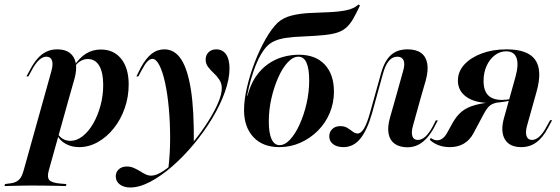

<svg xmlns="http://www.w3.org/2000/svg" viewBox="-105 -650 2515 863"><path d="M348.4 -427.4Q406.5 -427.4 439.9 -385.5Q473.4 -343.5 473.4 -270.2Q473.4 -214.5 455.6 -163.7Q437.9 -112.9 406.5 -73.4Q375 -33.9 334.7 -11.3Q294.4 11.3 250.8 11.3Q217.7 11.3 191.5 -2.8Q165.3 -16.9 152.4 -41.1L154.8 -48.4Q163.7 -33.9 178.2 -25.4Q192.7 -16.9 211.3 -16.9Q239.5 -16.9 266.1 -37.5Q292.7 -58.1 313.3 -93.5Q333.9 -129 346.4 -174.2Q358.9 -219.4 358.9 -267.7Q358.9 -324.2 341.1 -354.4Q323.4 -384.7 289.5 -384.7Q272.6 -384.7 257.3 -375.8Q241.9 -366.9 229.8 -349.2L227.4 -352.4Q251.6 -390.3 281.5 -408.9Q311.3 -427.4 348.4 -427.4ZM91.9 -208.1 125.8 -329.8Q134.7 -361.3 128.6 -378.2Q122.6 -395.2 103.2 -395.2Q87.1 -395.2 70.6 -380.2Q54 -365.3 37.9 -334.7L22.6 -306.5H13.7L32.3 -340.3Q46 -366.1 62.9 -385.9Q79.8 -405.6 102 -416.9Q124.2 -428.2 152.4 -428.2Q187.9 -428.2 208.9 -412.1Q229.8 -396 235.5 -366.5Q241.1 -337.1 229.8 -296L204.8 -208.1ZM38.7 183.9Q19.4 183.9 1.2 184.3Q-16.9 184.7 -37.5 185.1Q-58.1 185.5 -84.7 186.3L-82.3 177.4L-66.1 175Q-46 173.4 -33.5 167.3Q-21 161.3 -12.9 149.6Q-4.8 137.9 0.8 117.7L91.9 -208.1H204.8L114.5 115.3Q105.6 146 116.5 158.9Q127.4 171.8 165.3 175L193.5 177.4L191.1 186.3Q169.4 185.5 144 185.1Q118.5 184.7 91.9 184.3Q65.3 183.9 36.3 183.9H38.7Z M480.6 192.7Q451.6 192.7 433.5 179Q415.3 165.3 415.3 142.7Q415.3 123.4 429 110.9Q442.7 98.4 465.3 98.4Q481.5 98.4 495.6 104.4Q509.7 110.5 522.6 118.5Q535.5 126.6 548.4 133.1Q561.3 139.5 575 139.5Q597.6 139.5 629.8 118.1Q662.1 96.8 697.6 61.7Q733.1 26.6 767.7 -16.5Q802.4 -59.7 830.2 -103.6Q858.1 -147.6 875 -186.7Q891.9 -225.8 891.9 -253.2Q891.9 -275 881 -291.5Q870.2 -308.1 855.6 -321.4Q841.1 -334.7 830.2 -349.2Q819.4 -363.7 819.4 -382.3Q819.4 -402.4 832.7 -415.3Q846 -428.2 866.9 -428.2Q895.2 -428.2 910.9 -406Q926.6 -383.9 926.6 -342.7Q926.6 -294.4 905.6 -235.9Q884.7 -177.4 848.4 -117.3Q812.1 -57.3 765.7 -1.6Q719.4 54 669.4 97.6Q619.4 141.1 570.6 166.9Q521.8 192.7 480.6 192.7ZM651.6 107.3Q659.7 41.1 659.7 -28.2Q659.7 -97.6 654 -161.3Q648.4 -225 637.5 -275.8Q626.6 -326.6 611.7 -356Q596.8 -385.5 579.8 -385.5Q569.4 -385.5 558.1 -374.2Q546.8 -362.9 532.3 -335.5L516.9 -306.5H508.1L527.4 -345.2Q550 -387.1 575.8 -407.7Q601.6 -428.2 633.9 -428.2Q679.8 -428.2 709.3 -383.5Q738.7 -338.7 753.2 -246Q767.7 -153.2 766.1 -8.1Q750 11.3 733.5 30.2Q716.9 49.2 697.2 67.7Q677.4 86.3 651.6 107.3Z M1150.8 11.3Q1075.8 11.3 1033.9 -33.9Q991.9 -79 991.9 -155.6Q991.9 -200 1004.8 -256Q1017.7 -312.1 1039.5 -369Q1061.3 -425.8 1088.3 -473.4Q1115.3 -521 1142.7 -547.6Q1168.5 -571 1206 -580.2Q1243.5 -589.5 1287.1 -591.5Q1330.6 -593.5 1373 -595.2Q1415.3 -596.8 1450.4 -603.6Q1485.5 -610.5 1506.5 -629.8L1512.9 -625Q1496 -588.7 1481.9 -564.5Q1467.7 -540.3 1451.2 -525.8Q1434.7 -511.3 1411.3 -503.6Q1387.9 -496 1351.6 -492.3Q1315.3 -488.7 1262.1 -486.3Q1213.7 -484.7 1181.5 -479.8Q1149.2 -475 1129 -465.7Q1108.9 -456.5 1095.2 -442.3Q1081.5 -428.2 1068.5 -406.5Q1057.3 -387.9 1045.2 -358.5Q1033.1 -329 1023 -293.1Q1012.9 -257.3 1005.6 -220.2H1010.5L1006.5 -216.1Q1019.4 -267.7 1043.5 -303.6Q1067.7 -339.5 1099.2 -361.7Q1130.6 -383.9 1166.5 -394Q1202.4 -404 1238.7 -404Q1312.9 -404 1354.4 -360.1Q1396 -316.1 1396 -237.9Q1396 -187.1 1377 -141.9Q1358.1 -96.8 1323.8 -62.5Q1289.5 -28.2 1245.2 -8.5Q1200.8 11.3 1150.8 11.3ZM1151.6 2.4Q1175.8 2.4 1199.2 -23Q1222.6 -48.4 1241.9 -91.1Q1261.3 -133.9 1273 -185.1Q1284.7 -236.3 1284.7 -287.9Q1284.7 -341.1 1272.6 -368.1Q1260.5 -395.2 1236.3 -395.2Q1212.1 -395.2 1188.3 -369.8Q1164.5 -344.4 1145.6 -301.6Q1126.6 -258.9 1114.9 -207.7Q1103.2 -156.5 1103.2 -104Q1103.2 -51.6 1115.7 -24.6Q1128.2 2.4 1151.6 2.4Z M1438.7 11.3Q1409.7 11.3 1392.3 -2Q1375 -15.3 1375 -37.1Q1375 -57.3 1388.7 -70.2Q1402.4 -83.1 1424.2 -83.1Q1443.5 -83.1 1456.5 -75Q1469.4 -66.9 1480.2 -58.5Q1491.1 -50 1502.4 -50Q1517.7 -50 1531.5 -73Q1545.2 -96 1558.9 -146L1608.1 -321.8Q1623.4 -376.6 1652 -402.4Q1680.6 -428.2 1726.6 -428.2Q1765.3 -428.2 1787.5 -412.1Q1809.7 -396 1815.3 -364.9Q1821 -333.9 1808.9 -289.5L1785.5 -208.1H1672.6L1707.3 -332.3Q1716.1 -362.9 1708.9 -379Q1701.6 -395.2 1680.6 -395.2Q1658.9 -395.2 1642.7 -376.2Q1626.6 -357.3 1615.3 -315.3L1567.7 -142.7Q1545.2 -63.7 1514.1 -26.2Q1483.1 11.3 1438.7 11.3ZM1751.6 -86.3Q1742.7 -55.6 1748.4 -38.3Q1754 -21 1773.4 -21Q1790.3 -21 1806.9 -35.9Q1823.4 -50.8 1839.5 -80.6L1854 -108.9H1862.9L1845.2 -75Q1831.5 -50 1814.1 -30.2Q1796.8 -10.5 1775 0.8Q1753.2 12.1 1725 12.1Q1689.5 11.3 1668.1 -4.4Q1646.8 -20.2 1641.5 -50Q1636.3 -79.8 1647.6 -120.2L1672.6 -208.1H1785.5Z M2237.9 11.3Q2184.7 11.3 2164.1 -24.2Q2143.5 -59.7 2160.5 -120.2L2212.1 -304.8Q2227.4 -360.5 2216.5 -389.9Q2205.6 -419.4 2170.2 -419.4Q2141.9 -419.4 2118.5 -401.2Q2095.2 -383.1 2081.9 -353.2Q2068.5 -323.4 2068.5 -286.3Q2068.5 -242.7 2089.1 -221.8Q2109.7 -200.8 2152.4 -200.8Q2160.5 -200.8 2170.6 -202Q2180.6 -203.2 2193.5 -204.8L2192.7 -198.4Q2168.5 -193.5 2144 -190.3Q2119.4 -187.1 2098.4 -187.1Q2030.6 -187.1 1991.9 -214.1Q1953.2 -241.1 1953.2 -287.9Q1953.2 -328.2 1981.9 -359.7Q2010.5 -391.1 2060.1 -409.7Q2109.7 -428.2 2171.8 -428.2Q2267.7 -428.2 2300.8 -381Q2333.9 -333.9 2306.5 -237.1L2264.5 -87.1Q2255.6 -55.6 2261.7 -38.3Q2267.7 -21 2286.3 -21Q2303.2 -21 2320.2 -36.7Q2337.1 -52.4 2352.4 -82.3L2367.7 -109.7H2376.6L2358.9 -76.6Q2334.7 -30.6 2305.2 -9.7Q2275.8 11.3 2237.9 11.3ZM1916.9 11.3Q1889.5 11.3 1866.5 2.8Q1843.5 -5.6 1826.6 -21.8L1831.5 -29.8Q1846 -19.4 1859.7 -19.4Q1874.2 -19.4 1886.3 -29.4Q1898.4 -39.5 1908.9 -60.5L1929 -96.8Q1946.8 -129 1970.2 -148.4Q1993.5 -167.7 2031.9 -178.2Q2070.2 -188.7 2130.6 -192.7L2135.5 -190.3Q2108.9 -185.5 2096.4 -175Q2083.9 -164.5 2069.4 -137.9L2022.6 -50Q2006.5 -20.2 1979.8 -4.4Q1953.2 11.3 1916.9 11.3Z"/></svg>

Font: Playfair 144pt
Style: Bold Italic
Weight: 700
Italic angle: -15.6°
Designer: Claus Eggers Sørensen
Foundry: Claus Eggers Sørensen
Version: Version 2.203